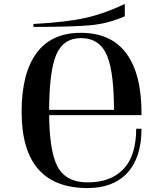

<svg xmlns="http://www.w3.org/2000/svg" viewBox="-20 -937 830 977"><path d="M673 -282Q673 -145 608.5 -77Q544 -9 426 -9Q315 -9 272.5 -90Q230 -171 230 -367Q230 -573 266 -658Q302 -743 392 -743Q487 -743 524.5 -654.5Q562 -566 560 -351H700Q702 -556 624.5 -663Q547 -770 391 -770Q242 -770 166 -667Q90 -564 90 -368Q90 20 426 20Q557 20 628.5 -58Q700 -136 700 -282ZM586 -378H206L208 -351H586ZM615 -917Q516 -869 417.5 -846.5Q319 -824 150 -815V-800Q349 -800 440 -808.5Q531 -817 615 -854Z"/></svg>

Font: Solide Mirage
Style: Etroit
Weight: 400
Designer: Jérémy Landes
Foundry: Velvetyne Type Foundry
Version: Version 1.1